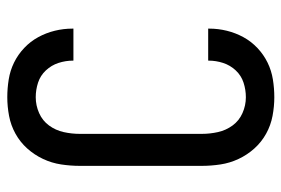

<svg xmlns="http://www.w3.org/2000/svg" viewBox="-146 -638 791 540"><g transform="rotate(-90 250.0 -367.5)"><path d="M247 8Q221 8 194.5 3Q168 -2 144.5 -15Q121 -28 103 -48Q85 -68 73.5 -92.5Q62 -117 58 -143.5Q54 -170 54 -196V-539Q54 -565 58 -591.5Q62 -618 73.5 -642.5Q85 -667 103 -687Q121 -707 144.5 -720Q168 -733 194.5 -738Q221 -743 247 -743Q272 -743 297 -739Q322 -735 344.5 -724Q367 -713 385.5 -695.5Q404 -678 416 -656Q428 -634 434 -609.5Q440 -585 440 -560Q440 -559 440 -558.5Q440 -558 440 -557H350Q350 -557 350 -557.5Q350 -558 350 -558Q350 -579 343.5 -599Q337 -619 322.5 -634.5Q308 -650 288 -656.5Q268 -663 247 -663Q224 -663 202.5 -653.5Q181 -644 167.5 -625.5Q154 -607 149 -584.5Q144 -562 144 -539V-196Q144 -173 149 -150.5Q154 -128 167.5 -109.5Q181 -91 202.5 -81.5Q224 -72 247 -72Q268 -72 288 -78.5Q308 -85 322.5 -100.5Q337 -116 343.5 -136Q350 -156 350 -177Q350 -177 350 -177.5Q350 -178 350 -178H440Q440 -177 440 -176.5Q440 -176 440 -175Q440 -150 434 -125.5Q428 -101 416 -79Q404 -57 385.5 -39.5Q367 -22 344.5 -11Q322 0 297 4Q272 8 247 8Z"/></g></svg>

Font: iosevka_custom_sans_ss08 Md
Style: Regular
Weight: 500
Designer: Belleve Invis
Foundry: Belleve Invis
Version: Version 10.3.0; ttfautohint (v1.8.3)